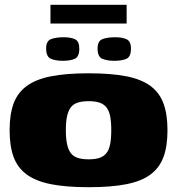

<svg xmlns="http://www.w3.org/2000/svg" viewBox="-20 -772 737 799"><path d="M349 7Q255 7 192 -5.5Q129 -18 91 -46Q53 -74 36.5 -119Q20 -164 20 -230Q20 -296 36.5 -341Q53 -386 91 -414Q129 -442 192 -454.5Q255 -467 349 -467Q443 -467 506 -454.5Q569 -442 606.5 -414Q644 -386 660.5 -341Q677 -296 677 -230Q677 -164 660.5 -119Q644 -74 606.5 -46Q569 -18 506 -5.5Q443 7 349 7ZM349 -109Q376 -109 394 -115Q412 -121 423 -135Q434 -149 438.5 -172.5Q443 -196 443 -230Q443 -265 438.5 -288Q434 -311 423 -325Q412 -339 394 -345Q376 -351 349 -351Q322 -351 303.5 -345Q285 -339 274.5 -325Q264 -311 259 -288Q254 -265 254 -230Q254 -196 259 -172.5Q264 -149 274.5 -135Q285 -121 303.5 -115Q322 -109 349 -109ZM456 -519Q425 -519 405.5 -527.5Q386 -536 386 -570Q386 -602 407 -609.5Q428 -617 459 -617Q489 -617 507 -608.5Q525 -600 525 -570Q525 -536 506.5 -527.5Q488 -519 456 -519ZM242 -519Q211 -519 191.5 -527.5Q172 -536 172 -570Q172 -602 193 -609.5Q214 -617 245 -617Q275 -617 292.5 -608.5Q310 -600 310 -570Q310 -536 291.5 -527.5Q273 -519 242 -519ZM190 -674V-752H507V-674Z"/></svg>

Font: Genos Thin Black
Style: Regular
Weight: 900
Version: Version 1.010